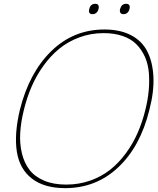

<svg xmlns="http://www.w3.org/2000/svg" viewBox="-20 -974 826 1004"><path d="M740.2 -399.9Q753.4 -453.1 757.8 -502Q762.2 -550.8 758.1 -596.2Q753.9 -641.6 737.1 -678.5Q720.2 -715.3 692.9 -742.9Q665.5 -770.5 621.8 -785.6Q578.1 -800.8 522 -800.8Q455.1 -800.8 395.5 -778.8Q335.9 -756.8 290.3 -719.5Q244.6 -682.1 207.5 -630.6Q170.4 -579.1 145.5 -521.5Q120.6 -463.9 105 -399.9Q88.9 -335.4 85.7 -278.6Q82.5 -221.7 94.7 -171.6Q106.9 -121.6 134.3 -85.9Q161.6 -50.3 210.4 -29.5Q259.3 -8.8 326.2 -8.8Q392.6 -8.8 451.4 -29.5Q510.3 -50.3 555.7 -86.2Q601.1 -122.1 637.9 -172.1Q674.8 -222.2 699.7 -279.1Q724.6 -335.9 740.2 -399.9ZM761.2 -399.9Q714.4 -208.5 598.6 -99.4Q482.9 9.8 320.8 9.8Q211.4 9.8 147 -40Q82.5 -89.8 68.1 -180.9Q53.7 -272 84 -399.9Q132.3 -593.8 248.3 -706.8Q364.3 -819.8 525.9 -819.8Q607.9 -819.8 665 -790Q722.2 -760.3 750.2 -705.3Q778.3 -650.4 782.2 -573Q786.1 -495.6 761.2 -399.9ZM495.1 -926.8Q492.2 -914.6 483.9 -907.2Q475.6 -899.9 463.9 -899.9Q440.4 -899.9 446.8 -926.8Q453.1 -954.1 478 -954.1Q501.5 -954.1 495.1 -926.8ZM657.2 -926.8Q654.3 -914.6 646 -907.2Q637.7 -899.9 626 -899.9Q614.3 -899.9 609.6 -907.2Q605 -914.6 607.9 -926.8Q615.7 -954.1 639.2 -954.1Q663.6 -954.1 657.2 -926.8Z"/></svg>

Font: Sinkin Sans 100 Thin Italic
Style: Regular
Weight: 100
Italic angle: -112°
Designer: Keith Bates
Foundry: K-Type
Version: Sinkin Sans (version 1.0)  by Keith Bates   •   © 2014   www